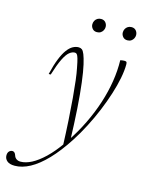

<svg xmlns="http://www.w3.org/2000/svg" viewBox="-212 -723 786 1053"><g transform="rotate(15 181.0 -196.0)"><path d="M39.5 -280.5H28Q40.5 -333.5 54.8 -369Q69 -404.5 84.5 -425.5Q100 -446.5 116.5 -455.5Q133 -464.5 149.5 -464.5Q160.5 -464.5 168.2 -458.8Q176 -453 183.2 -435Q190.5 -417 199 -381Q207.5 -344.5 215.2 -282.8Q223 -221 228.5 -138Q234 -55 237 45L206 89Q203 6 198.8 -63.5Q194.5 -133 189.8 -188.2Q185 -243.5 180 -284.8Q175 -326 169.5 -352Q163 -387 158 -404Q153 -421 148.2 -426Q143.5 -431 137 -431Q121.5 -431 106 -418.5Q90.5 -406 74.2 -373.2Q58 -340.5 39.5 -280.5ZM212.5 62.5 226 43Q266.5 -17.5 297.2 -81Q328 -144.5 348.8 -208.8Q369.5 -273 379.2 -335Q389 -397 387.5 -455Q393.5 -456.5 399.5 -457.2Q405.5 -458 410 -458Q419.5 -458 422.5 -455Q425.5 -452 425.5 -440.5Q425.5 -407 417 -363Q408.5 -319 392.5 -268.8Q376.5 -218.5 355 -166.5Q333.5 -114.5 307.2 -63.8Q281 -13 252 32Q203.5 107 156.2 156.2Q109 205.5 64 229.8Q19 254 -22.5 254Q-52 254 -66.2 241.5Q-80.5 229 -80.5 210.5Q-80.5 195.5 -72.8 187.2Q-65 179 -54 179Q-47.5 179 -42.2 184Q-37 189 -33.5 200Q-30 211 -20.5 217.5Q-11 224 3 224Q31.5 224 65 206.8Q98.5 189.5 136 153.8Q173.5 118 212.5 62.5ZM223.5 -570.5Q207 -570.5 197.8 -581.5Q188.5 -592.5 188.5 -606Q188.5 -616.5 193.2 -625.8Q198 -635 207 -640.8Q216 -646.5 228 -646.5Q244.5 -646.5 253.8 -635.5Q263 -624.5 263 -610Q263 -600 258.2 -591Q253.5 -582 244.8 -576.2Q236 -570.5 223.5 -570.5ZM396.5 -570.5Q380 -570.5 370.8 -581.5Q361.5 -592.5 361.5 -606Q361.5 -616.5 366.2 -625.8Q371 -635 380 -640.8Q389 -646.5 401 -646.5Q417.5 -646.5 426.8 -635.5Q436 -624.5 436 -610Q436 -600 431.2 -591Q426.5 -582 417.8 -576.2Q409 -570.5 396.5 -570.5Z"/></g></svg>

Font: Newsreader 36pt ExtraLight
Style: Italic
Weight: 250
Italic angle: -17°
Designer: Hugues Gentile
Foundry: Production Type
Version: Version 1.003